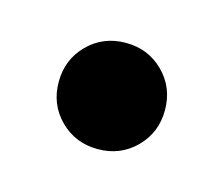

<svg xmlns="http://www.w3.org/2000/svg" viewBox="-37 -154 240 206"><g transform="rotate(15 83.0 -51.0)"><path d="M125 -93Q142 -76 142 -51Q142 -26 125 -9Q108 8 83 8Q58 8 41 -9Q24 -26 24 -51Q24 -76 41 -93Q58 -110 83 -110Q108 -110 125 -93Z"/></g></svg>

Font: Hind Guntur
Style: Regular
Weight: 400
Version: Version 1.000;PS 1.0;hotconv 1.0.86;makeotf.lib2.5.63406; tt